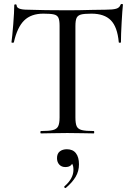

<svg xmlns="http://www.w3.org/2000/svg" viewBox="-20 -674 677 970"><path d="M50 -460Q49 -458 43.5 -458Q38 -458 38 -461Q42 -489 47 -552Q52 -615 52 -647Q52 -652 58 -652Q64 -652 64 -647Q64 -625 119 -625Q205 -622 320 -622Q379 -622 445 -624L513 -625Q550 -625 567 -630Q584 -635 589 -650Q590 -654 595.5 -654Q601 -654 601 -650Q598 -622 594.5 -560Q591 -498 591 -461Q591 -458 585.5 -458Q580 -458 580 -461Q573 -538 540 -571.5Q507 -605 442 -605Q405 -605 389 -600.5Q373 -596 367 -583.5Q361 -571 361 -542V-81Q361 -50 367.5 -36Q374 -22 393 -17Q412 -12 454 -12Q456 -12 456 -6Q456 0 454 0Q419 0 399 -1L320 -2L243 -1Q223 0 187 0Q184 0 184 -6Q184 -12 187 -12Q228 -12 247.5 -17Q267 -22 274 -36.5Q281 -51 281 -81V-544Q281 -572 275 -584.5Q269 -597 252.5 -601Q236 -605 199 -605Q137 -605 102 -570.5Q67 -536 50 -460ZM311 276Q307 276 305 272.5Q303 269 306 267Q351 228 351 184Q351 163 344.5 154Q338 145 326 142L347 132Q349 151 339 160.5Q329 170 310 170Q291 170 279.5 157.5Q268 145 268 125Q268 102 282 91Q296 80 318 80Q348 80 363.5 100Q379 120 379 156Q379 191 362 219.5Q345 248 313 275Z"/></svg>

Font: Cormorant SC Medium
Style: Regular
Weight: 500
Designer: Christian Thalmann (Catharsis Fonts)
Foundry: Catharsis Fonts
Version: Version 4.000